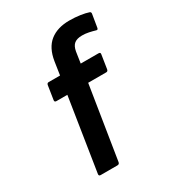

<svg xmlns="http://www.w3.org/2000/svg" viewBox="-200 -788 1004 1094"><g transform="rotate(-30 302.0 -241.0)"><path d="M139 185Q126 185 128 172L203 -306H131Q118 -306 120 -319L134 -409Q136 -422 147 -422H222L235 -508Q248 -590 296.5 -628.5Q345 -667 424 -667Q461 -667 494.5 -662Q528 -657 548 -650Q557 -647 556 -637L542 -552Q540 -538 529 -542Q509 -548 487.5 -552.5Q466 -557 444 -557Q411 -557 393 -543Q375 -529 369 -495L358 -422H474Q489 -422 486 -409L472 -319Q470 -306 459 -306H340L264 172Q262 185 249 185Z"/></g></svg>

Font: Sofia Sans ExtraBold
Style: Italic
Weight: 800
Italic angle: -9°
Designer: Botio Nikoltchev, Ani Petrova
Foundry: lettersoup
Version: Version 4.100; ttfautohint (v1.8.4.7-5d5b)